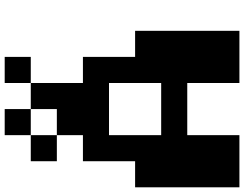

<svg xmlns="http://www.w3.org/2000/svg" viewBox="-131 -909 1040 818"><g transform="rotate(-90 389.0 -500.0)"><path d="M222.2 -333.3H444.4V-555.6H222.2ZM222.2 -777.8H111.1V-888.9H222.2ZM555.6 -888.9H444.4V-1000H555.6ZM444.4 -666.7H555.6V-444.4H666.7V0H444.4V-222.2H222.2V0H0V-444.4H111.1V-666.7H222.2V-777.8H333.3V-888.9H444.4ZM333.3 -888.9H222.2V-1000H333.3Z"/></g></svg>

Font: Pixeloid Sans
Style: Bold
Weight: 700
Monospace: yes
Designer: GGBot
Version: 0.3